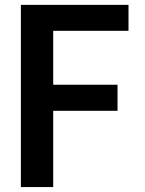

<svg xmlns="http://www.w3.org/2000/svg" viewBox="-20 -757 586 777"><path d="M455.6 -308.6H195.3V0H64.5V-737.3H500V-632.3H195.3V-414.1H455.6Z"/></svg>

Font: Epilogue SemiBold
Style: Regular
Weight: 600
Designer: Tyler Finck
Foundry: Etcetera Type Co
Version: Version 2.112